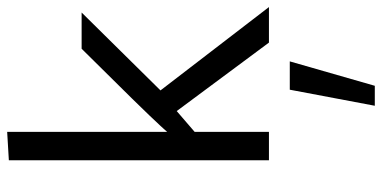

<svg xmlns="http://www.w3.org/2000/svg" viewBox="-291 -498 1091 549"><g transform="rotate(-90 254.5 -223.5)"><path d="M226.6 302.7 272.5 59.6H353.5L283.7 302.7ZM70.8 0V-743.7L151.9 -748.5V-359.4V-291Q154.8 -293.9 160.6 -300.8Q166.5 -307.6 169.9 -311Q212.4 -357.4 389.6 -535.6H493.2L270.5 -310.1L508.8 0H407.2L211.4 -263.7L151.9 -212.4V0Z"/></g></svg>

Font: Oxygen
Style: Regular
Weight: 400
Designer: Vernon Adams
Foundry: Vernon Adams
Version: Version Release 0.2.3 webfont; ttfautohint (v0.93.3-1d66) -l